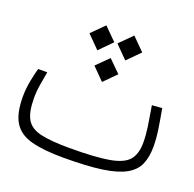

<svg xmlns="http://www.w3.org/2000/svg" viewBox="-106 -678 797 788"><g transform="rotate(20 293.0 -283.5)"><path d="M248.5 1.5Q161.1 1.5 107.9 -12.9Q54.7 -27.3 30.8 -65.9Q6.8 -104.5 6.8 -177.7Q6.8 -211.9 13.9 -248.3Q21 -284.7 27.3 -305.2H66.9Q62 -277.3 56.9 -247.6Q51.8 -217.8 51.8 -187.5Q51.8 -126.5 69.8 -95.7Q87.9 -64.9 132.8 -54.7Q177.7 -44.4 258.3 -44.4Q370.6 -44.4 430.7 -54.9Q490.7 -65.4 513.4 -92.3Q536.1 -119.1 536.1 -168.5Q536.1 -201.2 530.8 -237.3Q525.4 -273.4 516.6 -325.2L560.5 -328.6Q568.8 -283.7 575 -242.9Q581.1 -202.1 581.1 -167.5Q581.1 -122.1 567.1 -89.8Q553.2 -57.6 517.1 -37.4Q481 -17.1 416 -7.8Q351.1 1.5 248.5 1.5ZM229 -569.3 283.2 -515.1 229 -460.4 174.8 -515.1ZM351.1 -569.3 405.3 -515.1 351.1 -460.4 296.9 -515.1ZM291.5 -449.2 343.8 -397.5 291.5 -344.7 239.3 -397.5Z"/></g></svg>

Font: Cascadia Mono NF ExtraLight
Style: Regular
Weight: 200
Monospace: yes
Designer: Aaron Bell
Foundry: Saja Typeworks
Version: Version 2404.023; ttfautohint (v1.8.4)